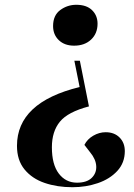

<svg xmlns="http://www.w3.org/2000/svg" viewBox="-20 -545 562 803"><path d="M352 -100Q264 -77 230.5 -36Q197 5 197 71Q197 143 226 181Q255 219 302 219Q343 219 363.5 199Q384 179 382.5 150Q381 121 357 92L333 61Q345 37 370 22.5Q395 8 422 8Q458 8 480 30Q502 52 502 87Q502 136 470.5 170Q439 204 389 221Q339 238 283 238Q219 238 166.5 220Q114 202 82.5 163.5Q51 125 51 65Q51 -117 313 -181L291 -291H314ZM388 -446Q388 -405 361 -379.5Q334 -354 290 -354Q250 -354 226 -377Q202 -400 202 -436Q202 -481 232 -503Q262 -525 299 -525Q342 -525 365 -502.5Q388 -480 388 -446Z"/></svg>

Font: Literata 72pt
Style: Bold Italic
Weight: 700
Italic angle: -2°
Designer: Latin by Veronika Burian and Jose Scaglione. Greek by Irene Vlachou. Cyrillic by Vera Evstafieva
Foundry: TypeTogether
Version: Version 3.002